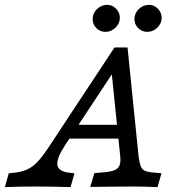

<svg xmlns="http://www.w3.org/2000/svg" viewBox="-94 -765 721 785"><path d="M189.5 -58.9 210.5 -56.5 194.4 0Q118.5 -2.4 51.6 -2.4Q-17.7 -2.4 -74.2 0L-58.1 -56.5L-41.9 -58.1Q-8.1 -61.3 14.5 -71Q37.1 -80.6 57.3 -101.2Q77.4 -121.8 103.2 -160.5L374.2 -571H427.4L472.6 -125.8Q475.8 -100.8 480.6 -87.5Q485.5 -74.2 495.2 -68.5Q504.8 -62.9 523.4 -60.5L566.1 -56.5L550 0Q494.4 -2.4 450 -2.4H448.4H444.4Q371 -2.4 336.3 -1.6Q305.6 -1.6 275 -0.8L291.9 -57.3L330.6 -60.5Q359.7 -62.9 374.6 -69.4Q389.5 -75.8 394.8 -89.1Q400 -102.4 397.6 -125.8L361.3 -479L383.1 -491.1L170.2 -168.5Q136.3 -116.1 140.7 -89.9Q145.2 -63.7 189.5 -58.9ZM206.5 -254.8H422.6L429.8 -198.4H169.4ZM284.7 -687.1Q284.7 -710.5 302.4 -727.8Q320.2 -745.2 344.4 -745.2Q365.3 -745.2 380.6 -729.4Q396 -713.7 396 -691.9Q396 -669.4 378.2 -652Q360.5 -634.7 337.1 -634.7Q315.3 -634.7 300 -650Q284.7 -665.3 284.7 -687.1ZM455.6 -687.1Q455.6 -710.5 473.4 -727.8Q491.1 -745.2 515.3 -745.2Q536.3 -745.2 551.6 -729.4Q566.9 -713.7 566.9 -691.9Q566.9 -669.4 549.2 -652Q531.5 -634.7 508.1 -634.7Q486.3 -634.7 471 -650Q455.6 -665.3 455.6 -687.1Z"/></svg>

Font: Playfair Micro SmCond SmLight
Style: Italic
Weight: 360
Width: 4
Italic angle: -15.6°
Designer: Claus Eggers Sørensen
Foundry: Claus Eggers Sørensen
Version: Version 2.203;Glyphs 3.3 (3326)